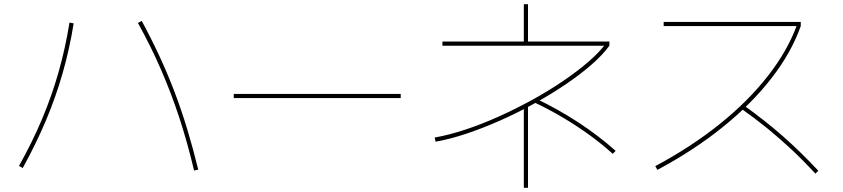

<svg xmlns="http://www.w3.org/2000/svg" viewBox="-20 -820 4040 920"><path d="M910 -3Q878 -138 839 -256.5Q800 -375 751.5 -486.5Q703 -598 641 -710L659 -720Q705 -635 744 -551Q783 -467 816 -380.5Q849 -294 877 -201.5Q905 -109 930 -7ZM71 -25Q135 -139 181.5 -249.5Q228 -360 260.5 -474Q293 -588 313 -712L333 -708Q313 -584 280 -469Q247 -354 200 -242.5Q153 -131 89 -15Z M1100 -350V-370H1900V-350Z M2063 -161Q2131 -173 2208.5 -198.5Q2286 -224 2367.5 -260.5Q2449 -297 2527.5 -340Q2606 -383 2675.5 -430Q2745 -477 2799 -523.5Q2853 -570 2884 -613L2890 -601H2100V-621H2490V-800H2510V-621H2900V-601Q2868 -557 2813.5 -509.5Q2759 -462 2688.5 -414.5Q2618 -367 2538.5 -323Q2459 -279 2376.5 -242.5Q2294 -206 2215 -179.5Q2136 -153 2067 -141ZM2490 80V-314H2510V80ZM2916 -83Q2864 -130 2804 -173.5Q2744 -217 2677.5 -256.5Q2611 -296 2541 -329L2549 -347Q2656 -296 2753.5 -232Q2851 -168 2930 -97Z M3120 -24Q3292 -116 3428.5 -225.5Q3565 -335 3659.5 -456Q3754 -577 3799 -701L3803 -695H3160V-715H3817V-695Q3772 -568 3676.5 -445Q3581 -322 3442.5 -210.5Q3304 -99 3130 -6ZM3887 12Q3830 -50 3774 -102.5Q3718 -155 3658.5 -203.5Q3599 -252 3531 -300L3543 -316Q3645 -243 3729.5 -169Q3814 -95 3901 -2Z"/></svg>

Font: M PLUS 1 Thin Thin
Style: Regular
Weight: 250
Version: Version 1.001